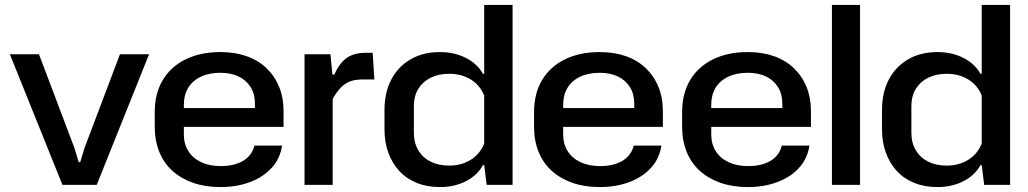

<svg xmlns="http://www.w3.org/2000/svg" viewBox="-20 -749 4166 778"><path d="M233 0 20 -529H138L281 -151L299 -92H305L323 -151L466 -529H584L372 0Z M873 9Q812 9 763 -8Q714 -25 679 -56.5Q644 -88 625.5 -133.5Q607 -179 607 -235V-295Q607 -370 639.5 -424.5Q672 -479 732 -508.5Q792 -538 873 -538Q932 -538 979 -521.5Q1026 -505 1059.5 -473Q1093 -441 1111 -397Q1129 -353 1129 -298V-235H707V-311H1025L1013 -294V-330Q1013 -368 995.5 -396Q978 -424 947 -439Q916 -454 873 -454Q827 -454 793.5 -438Q760 -422 742.5 -393Q725 -364 725 -325V-204Q725 -166 743 -137Q761 -108 795 -92Q829 -76 874 -76Q930 -76 965.5 -97.5Q1001 -119 1011 -159H1123Q1115 -106 1080.5 -68.5Q1046 -31 992.5 -11Q939 9 873 9Z M1214 0V-529H1319L1327 -447H1335Q1355 -493 1384.5 -514Q1414 -535 1461 -535H1490L1497 -427H1450Q1418 -427 1397 -418.5Q1376 -410 1360 -393Q1344 -376 1328 -348V0Z M1763 9Q1711 9 1669.5 -7.5Q1628 -24 1599 -55Q1570 -86 1554 -129Q1538 -172 1538 -224V-304Q1538 -374 1565.5 -426.5Q1593 -479 1643.5 -508.5Q1694 -538 1763 -538Q1821 -538 1867.5 -514.5Q1914 -491 1937 -450H1942V-729H2057V0H1952L1942 -80H1937Q1914 -38 1867.5 -14.5Q1821 9 1763 9ZM1800 -78Q1850 -78 1887.5 -101.5Q1925 -125 1942 -167V-362Q1925 -404 1887.5 -427Q1850 -450 1800 -450Q1757 -450 1725 -434Q1693 -418 1675 -389Q1657 -360 1657 -318V-211Q1657 -170 1675 -140Q1693 -110 1725 -94Q1757 -78 1800 -78Z M2410 9Q2349 9 2300 -8Q2251 -25 2216 -56.5Q2181 -88 2162.5 -133.5Q2144 -179 2144 -235V-295Q2144 -370 2176.5 -424.5Q2209 -479 2269 -508.5Q2329 -538 2410 -538Q2469 -538 2516 -521.5Q2563 -505 2596.5 -473Q2630 -441 2648 -397Q2666 -353 2666 -298V-235H2244V-311H2562L2550 -294V-330Q2550 -368 2532.5 -396Q2515 -424 2484 -439Q2453 -454 2410 -454Q2364 -454 2330.5 -438Q2297 -422 2279.5 -393Q2262 -364 2262 -325V-204Q2262 -166 2280 -137Q2298 -108 2332 -92Q2366 -76 2411 -76Q2467 -76 2502.5 -97.5Q2538 -119 2548 -159H2660Q2652 -106 2617.5 -68.5Q2583 -31 2529.5 -11Q2476 9 2410 9Z M3010 9Q2949 9 2900 -8Q2851 -25 2816 -56.5Q2781 -88 2762.5 -133.5Q2744 -179 2744 -235V-295Q2744 -370 2776.5 -424.5Q2809 -479 2869 -508.5Q2929 -538 3010 -538Q3069 -538 3116 -521.5Q3163 -505 3196.5 -473Q3230 -441 3248 -397Q3266 -353 3266 -298V-235H2844V-311H3162L3150 -294V-330Q3150 -368 3132.5 -396Q3115 -424 3084 -439Q3053 -454 3010 -454Q2964 -454 2930.5 -438Q2897 -422 2879.5 -393Q2862 -364 2862 -325V-204Q2862 -166 2880 -137Q2898 -108 2932 -92Q2966 -76 3011 -76Q3067 -76 3102.5 -97.5Q3138 -119 3148 -159H3260Q3252 -106 3217.5 -68.5Q3183 -31 3129.5 -11Q3076 9 3010 9Z M3351 0V-729H3465V0Z M3779 9Q3727 9 3685.5 -7.5Q3644 -24 3615 -55Q3586 -86 3570 -129Q3554 -172 3554 -224V-304Q3554 -374 3581.5 -426.5Q3609 -479 3659.5 -508.5Q3710 -538 3779 -538Q3837 -538 3883.5 -514.5Q3930 -491 3953 -450H3958V-729H4073V0H3968L3958 -80H3953Q3930 -38 3883.5 -14.5Q3837 9 3779 9ZM3816 -78Q3866 -78 3903.5 -101.5Q3941 -125 3958 -167V-362Q3941 -404 3903.5 -427Q3866 -450 3816 -450Q3773 -450 3741 -434Q3709 -418 3691 -389Q3673 -360 3673 -318V-211Q3673 -170 3691 -140Q3709 -110 3741 -94Q3773 -78 3816 -78Z"/></svg>

Font: Hubot Sans Medium
Style: Regular
Weight: 500
Designer: Deni Anggara
Foundry: GitHub, Inc., Subsidiary of Microsoft Corporation
Version: Version 2.000